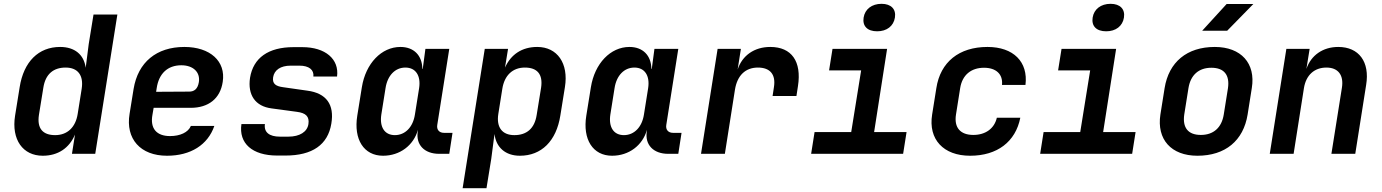

<svg xmlns="http://www.w3.org/2000/svg" viewBox="-20 -806 7240 1006"><path d="M204 10C284 10 343 -30 373 -101L357 0H479L595 -730H470L445 -576L429 -451C420 -520 371 -560 295 -560C182 -560 104 -483 83 -349L59 -200C39 -74 100 10 204 10ZM269 -98C205 -98 173 -132 184 -204L207 -346C218 -418 260 -452 324 -452C388 -452 419 -411 408 -341L387 -209C376 -139 333 -98 269 -98Z M855 10C979 10 1069 -47 1103 -146H980C966 -112 923 -93 871 -93C801 -93 765 -132 779 -206L785 -241H979C1072 -241 1134 -289 1147 -377C1164 -485 1081 -560 946 -560C800 -560 703 -480 680 -340L659 -210C637 -78 716 10 855 10ZM798 -325 801 -344C812 -420 858 -464 930 -464C992 -464 1030 -428 1022 -376C1016 -339 997 -326 971 -326Z M1432 9H1476C1617 9 1698 -48 1716 -158C1733 -258 1690 -318 1590 -331L1464 -349C1425 -354 1406 -367 1411 -401C1417 -439 1450 -462 1503 -462H1549C1599 -462 1626 -440 1622 -405H1746C1758 -496 1685 -559 1564 -559H1518C1386 -559 1307 -503 1290 -398C1277 -309 1317 -249 1403 -238L1536 -220C1582 -214 1602 -196 1596 -156C1590 -115 1550 -90 1491 -90H1447C1391 -90 1362 -113 1368 -156H1245C1230 -55 1302 9 1432 9Z M1987 10C2075 10 2147 -44 2170 -126L2169 -117C2158 -48 2203 0 2281 0H2334L2351 -110H2306C2282 -110 2267 -126 2271 -151L2334 -550H2209L2195 -445H2193C2192 -516 2148 -560 2078 -560C1979 -560 1896 -474 1876 -349L1852 -200C1832 -76 1886 10 1987 10ZM2049 -98C1995 -98 1968 -140 1978 -206L2000 -344C2010 -410 2050 -452 2104 -452C2158 -452 2186 -410 2176 -344L2154 -206C2144 -140 2103 -98 2049 -98Z M2404 180H2529L2554 26L2571 -104C2579 -34 2628 10 2704 10C2817 10 2895 -67 2916 -201L2940 -350C2960 -474 2900 -560 2795 -560C2715 -560 2657 -521 2626 -452L2642 -550H2520ZM2675 -98C2611 -98 2580 -139 2591 -209L2612 -341C2623 -411 2666 -452 2730 -452C2794 -452 2826 -418 2815 -346L2792 -204C2781 -132 2739 -98 2675 -98Z M3187 10C3275 10 3347 -44 3370 -126L3369 -117C3358 -48 3403 0 3481 0H3534L3551 -110H3506C3482 -110 3467 -126 3471 -151L3534 -550H3409L3395 -445H3393C3392 -516 3348 -560 3278 -560C3179 -560 3096 -474 3076 -349L3052 -200C3032 -76 3086 10 3187 10ZM3249 -98C3195 -98 3168 -140 3178 -206L3200 -344C3210 -410 3250 -452 3304 -452C3358 -452 3386 -410 3376 -344L3354 -206C3344 -140 3303 -98 3249 -98Z M3653 0H3778L3831 -337C3843 -410 3885 -452 3951 -452C4015 -452 4046 -416 4035 -349L4028 -303H4153L4161 -355C4181 -484 4128 -560 4016 -560C3932 -560 3869 -515 3845 -442L3862 -550H3740Z M4576 -642C4626 -642 4662 -669 4669 -714C4676 -758 4649 -786 4599 -786C4548 -786 4512 -758 4505 -714C4498 -669 4525 -642 4576 -642ZM4230 0H4712L4730 -114H4560L4628 -550H4342L4324 -437H4492L4440 -114H4248Z M5063 10C5205 10 5301 -63 5326 -189H5203C5190 -132 5143 -99 5080 -99C5012 -99 4978 -137 4989 -206L5011 -345C5022 -413 5068 -451 5136 -451C5198 -451 5236 -418 5230 -361H5353C5368 -482 5290 -560 5154 -560C5005 -560 4907 -481 4886 -344L4864 -206C4843 -76 4923 10 5063 10Z M5776 -642C5826 -642 5862 -669 5869 -714C5876 -758 5849 -786 5799 -786C5748 -786 5712 -758 5705 -714C5698 -669 5725 -642 5776 -642ZM5430 0H5912L5930 -114H5760L5828 -550H5542L5524 -437H5692L5640 -114H5448Z M6279 -645H6410L6547 -785H6407ZM6254 10C6400 10 6495 -69 6517 -206L6539 -345C6560 -474 6483 -560 6345 -560C6199 -560 6104 -481 6082 -344L6060 -206C6040 -76 6116 10 6254 10ZM6272 -99C6205 -99 6175 -137 6185 -206L6207 -344C6218 -413 6261 -451 6327 -451C6394 -451 6424 -413 6414 -344L6392 -206C6381 -137 6338 -99 6272 -99Z M6633 0H6758L6812 -344C6823 -413 6867 -452 6930 -452C6990 -452 7022 -414 7011 -346L6956 0H7081L7138 -361C7158 -482 7100 -560 6992 -560C6911 -560 6849 -516 6825 -445L6842 -550H6720Z"/></svg>

Font: JetBrains Mono
Style: Bold Italic
Weight: 558
Italic angle: -9°
Monospace: yes
Designer: Philipp Nurullin, Konstantin Bulenkov
Foundry: JetBrains
Version: Version 2.305